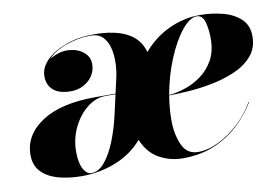

<svg xmlns="http://www.w3.org/2000/svg" viewBox="-58 -563 969 667"><g transform="rotate(-10 426.0 -230.0)"><path d="M274 -252H346L358 -305Q363.5 -329 364.5 -356.8Q365.5 -384.5 359.5 -409.2Q353.5 -434 338.2 -449.8Q323 -465.5 295 -465.5Q253 -465.5 210.2 -450.8Q167.5 -436 144 -410.5Q179 -431 211 -429Q243 -427 263.5 -410Q284 -393 284 -368Q284 -333.5 258 -310.2Q232 -287 195 -287Q154.5 -287 133.8 -304.8Q113 -322.5 113 -354Q113 -385 139.5 -411Q166 -437 209.8 -452.5Q253.5 -468 305 -468Q456 -468 480 -375Q518.5 -420.5 571 -445.2Q623.5 -470 682 -470Q723 -470 761.2 -460.2Q799.5 -450.5 824.2 -427.8Q849 -405 849 -366Q849 -323.5 824.2 -295.8Q799.5 -268 760.5 -251.5Q721.5 -235 677.5 -226.8Q633.5 -218.5 593.5 -216Q553.5 -213.5 528.5 -213.5Q521 -169.5 521 -128Q521 -77 537.8 -39.8Q554.5 -2.5 594 -2.5Q628.5 -2.5 666.5 -21Q704.5 -39.5 738.8 -71.2Q773 -103 796 -143H798Q775.5 -104.5 739.2 -69.5Q703 -34.5 652.8 -12.2Q602.5 10 538 10Q493 10 454.5 -11.5Q416 -33 397 -80Q359 -35.5 302 -12.8Q245 10 182 10Q136.5 10 99.2 -0.2Q62 -10.5 40 -33.2Q18 -56 18 -93Q18 -163.5 85.2 -207.8Q152.5 -252 274 -252ZM705 -384Q705 -415 697.8 -441.2Q690.5 -467.5 670 -467.5Q645.5 -467.5 617 -432.2Q588.5 -397 564.5 -339.2Q540.5 -281.5 528.5 -215Q553.5 -217 583.5 -226.5Q613.5 -236 641.2 -255.5Q669 -275 687 -306.5Q705 -338 705 -384ZM216 5.5Q241.5 5.5 263.2 -20.8Q285 -47 302 -89.5Q319 -132 330 -181L345.5 -250H310Q276 -250 245.2 -225.8Q214.5 -201.5 195.2 -161.8Q176 -122 176 -76Q176 -38 187.5 -16.2Q199 5.5 216 5.5Z"/></g></svg>

Font: Bodoni* 96
Style: Bold Italic
Weight: 700
Italic angle: -13°
Version: Version 2.2